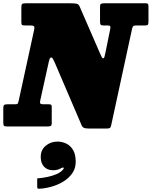

<svg xmlns="http://www.w3.org/2000/svg" viewBox="-65 -770 924 1169"><path d="M117.5 -615H88.5Q74 -615 69.5 -618.2Q65 -621.5 65 -635.5V-724Q65 -742 70 -746Q75 -750 93 -750H365.5Q390 -750 402 -747.2Q414 -744.5 420 -730L543.5 -446Q549.5 -434 553.5 -424.5Q557.5 -415 563 -415Q568.5 -415 571 -423.8Q573.5 -432.5 577.5 -452L606.5 -595Q608.5 -607 605.2 -611Q602 -615 588.5 -615H566Q551 -615 547.5 -619.8Q544 -624.5 544 -639.5V-727.5Q544 -742.5 549 -746.2Q554 -750 569 -750H821.5Q831.5 -750 835.2 -746.8Q839 -743.5 839 -733V-641Q839 -623.5 835 -619.2Q831 -615 817 -615H765.5Q750.5 -615 746.2 -611Q742 -607 739 -594L612 -7.5Q609.5 5 604.8 8.8Q600 12.5 586 12.5H473Q453 12.5 443.5 7Q434 1.5 429.5 -13L269 -387.5Q262.5 -400.5 258 -410.2Q253.5 -420 247 -420Q240.5 -420 236.8 -409.8Q233 -399.5 229 -380L180 -158Q177 -144.5 180.8 -139.8Q184.5 -135 199.5 -135H232.5Q242.5 -135 246.2 -132.2Q250 -129.5 250 -119.5V-21.5Q250 -6.5 243.8 -3.2Q237.5 0 224 0H-21Q-36.5 0 -40.8 -4.2Q-45 -8.5 -45 -24.5V-108.5Q-45 -124.5 -40.8 -129.8Q-36.5 -135 -20.5 -135H24Q40 -135 42.8 -139Q45.5 -143 49 -157.5L143 -589Q146.5 -607 141 -611Q135.5 -615 117.5 -615ZM183 185.5Q183 142.5 213.5 117.2Q244 92 285 92Q312.5 92 338 104Q363.5 116 379.8 143Q396 170 396 215.5Q396 254.5 375.5 284.2Q355 314 322 334.5Q289 355 250.8 366Q212.5 377 177 379Q166.5 379.5 164 377.5Q161.5 375.5 161.5 365V322.5Q161.5 315.5 164.2 315.5Q167 315.5 173.5 315Q197 313 225.2 307Q253.5 301 278.5 290.5Q303.5 280 317 264.5Q327 253 321.5 250.8Q316 248.5 307 254Q297.5 259.5 285.8 263Q274 266.5 258.5 266.5Q223.5 266.5 203.2 245Q183 223.5 183 185.5Z"/></svg>

Font: Besley* Narrow Fatface
Style: Italic
Weight: 900
Width: 4
Italic angle: -13°
Designer: Owen Earl
Foundry: indestructible type*
Version: Version 3.000; ttfautohint (v1.8.3)